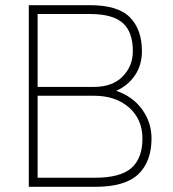

<svg xmlns="http://www.w3.org/2000/svg" viewBox="-20 -720 666 740"><path d="M91 0V-700H327Q435 -700 481 -653Q527 -606 527 -523Q527 -469 500 -429.5Q473 -390 428 -370Q492 -348 528 -298Q564 -248 564 -186Q564 -98 513.5 -49Q463 0 346 0ZM125 -35H346Q444 -35 486.5 -72.5Q529 -110 529 -186Q529 -260 477.5 -305.5Q426 -351 342 -351H125ZM125 -385H342Q413 -385 452.5 -425Q492 -465 492 -523Q492 -597 453 -631.5Q414 -666 327 -666H125Z"/></svg>

Font: Zen Kaku Gothic Antique Light
Style: Regular
Weight: 300
Designer: Yoshimichi Ohira
Foundry: Positype
Version: Version 1.001